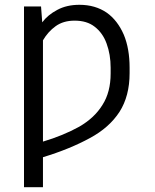

<svg xmlns="http://www.w3.org/2000/svg" viewBox="-20 -575 646 800"><path d="M219 -534Q258 -555 311 -555Q377 -555 425 -522Q470 -490 496 -430Q520 -372 520 -293V-270Q520 -175 478 -109Q435 -43 355 0Q271 46 159 80V205H80V-548H151L156 -482Q179 -513 219 -534ZM310 -47Q374 -84 407 -138Q441 -191 441 -269V-293Q441 -348 424 -394Q408 -438 374 -464Q342 -489 291 -489Q244 -489 212 -466Q180 -443 159 -407V15Q243 -10 310 -47Z"/></svg>

Font: Sinter Normal
Style: Regular
Weight: 350
Foundry: Adobe & rsms
Version: Version 1.000